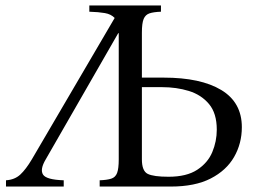

<svg xmlns="http://www.w3.org/2000/svg" viewBox="-20 -685 943 705"><path d="M148 -100Q126 -63 138 -44Q150 -25 214 -23V0H2V-23Q34 -25 54.5 -44Q75 -63 97 -100L401 -619Q388 -633 365 -637Q342 -641 308 -642V-665H571V-642Q544 -641 529 -636Q514 -631 507.5 -615.5Q501 -600 501 -565V-400H581Q717 -400 792.5 -354.5Q868 -309 868 -218Q868 -158 839.5 -108.5Q811 -59 753.5 -29.5Q696 0 607 0H346V-23Q373 -24 388.5 -29Q404 -34 410 -50Q416 -66 416 -100V-563H414ZM599 -36Q665 -36 704 -61.5Q743 -87 759.5 -126.5Q776 -166 776 -209Q776 -269 747.5 -303Q719 -337 673.5 -351Q628 -365 575 -365H501V-100Q501 -57 522.5 -46.5Q544 -36 599 -36Z"/></svg>

Font: Bona Nova SC
Style: Regular
Weight: 400
Designer: Mateusz Machalski
Foundry: Capitalics
Version: Version 4.001; ttfautohint (v1.8.4.7-5d5b)